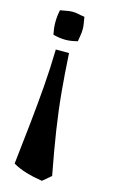

<svg xmlns="http://www.w3.org/2000/svg" viewBox="-117 -775 497 842"><g transform="rotate(15 131.5 -353.5)"><path d="M165 22Q125 16 91.5 6Q58 -4 30 -20Q42 -125 51 -211.5Q60 -298 66.5 -379.5Q73 -461 75 -550H135Q140 -461 147.5 -379Q155 -297 168.5 -208.5Q182 -120 203 -10ZM105 -602Q90 -602 76.5 -604Q63 -606 48 -610Q45 -625 43.5 -638Q42 -651 42 -666Q42 -693 48 -721Q63 -723 76.5 -726Q90 -729 105 -729Q117 -729 130 -726Q143 -723 159 -721Q161 -707 163.5 -693.5Q166 -680 166 -666Q166 -651 163.5 -638Q161 -625 159 -610Q143 -606 130 -604Q117 -602 105 -602Z"/></g></svg>

Font: Alkalami
Style: Regular
Weight: 400
Designer: Becca Hirsbrunner Spalinger
Foundry: SIL International
Version: Version 2.000